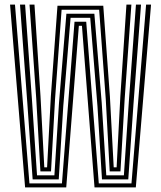

<svg xmlns="http://www.w3.org/2000/svg" viewBox="-20 -820 705 840"><path d="M89.8 0 24 -800H45.5L108.8 -17.5H251L306 -724.8H357.2L412.2 -17.5H555.2L619.2 -800H640.8L574.2 0H393.5L338.5 -707.2H325L269.8 0ZM122.8 -35 99.8 -365.8 67.5 -800H89.8L120.2 -378L142 -52.8H218L238.2 -370.8L270.5 -760H392.8L425 -370.2L445 -52.8H522L543.8 -377.2L574.8 -800H597L564 -365L541.2 -35H426.2L406.5 -354.8L374.8 -742.2H288.8L256.8 -355L237 -35ZM156.8 -70.2 138.5 -389.2 109.2 -800H130.8L157.2 -399L173.8 -87.8H186L202.5 -398.8L231.5 -795H431.8L460.8 -398L477.5 -87.8H490.2L506.5 -398L533.2 -800H554.8L525.5 -388.5L507 -70.2H460L442.8 -384.8L413.8 -777.5H249.5L220.8 -385.8L203.2 -70.2Z"/></svg>

Font: Big Shoulders Inline Display Thin
Style: Bold
Weight: 700
Version: Version 2.002